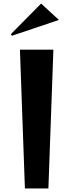

<svg xmlns="http://www.w3.org/2000/svg" viewBox="-20 -1059 412 1079"><path d="M47 -858 41 -867 211 -1039 311 -947ZM120 0 92 -780H280L252 0Z"/></svg>

Font: Reggae One
Style: Regular
Weight: 400
Designer: Fontworks Inc.
Foundry: Fontworks Inc.
Version: Version 1.100